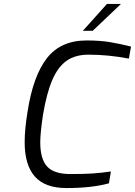

<svg xmlns="http://www.w3.org/2000/svg" viewBox="-20 -947 684 973"><path d="M105 -226Q105 -293 120 -383Q148 -563 218 -652.5Q288 -742 419 -742Q487 -742 537.5 -733.5Q588 -725 644 -711L633 -650Q528 -670 429 -670Q363 -670 319 -640Q275 -610 246 -544Q217 -478 198 -366Q184 -272 184 -226Q184 -141 219 -103Q254 -65 337 -65Q405 -65 450 -68Q495 -71 542 -78L532 -18Q445 6 317 6Q208 6 156.5 -52.5Q105 -111 105 -226ZM522 -927H593L450 -791H400Z"/></svg>

Font: Exo
Style: Italic
Weight: 400
Italic angle: -9°
Designer: Natanael Gama
Foundry: Natanael Gama
Version: Version 1.500; ttfautohint (v1.6)